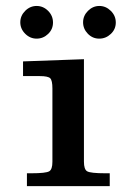

<svg xmlns="http://www.w3.org/2000/svg" viewBox="-20 -631 413 651"><path d="M352.1 0H350.6H349.6H73.7H72.3H71.3V-1V-2.4V-41V-42V-43.5H72.3H73.7H86.4Q135.7 -43.5 147 -50.3Q157.7 -56.6 157.7 -82.5V-331.1Q157.7 -357.9 150.4 -365.5Q143.1 -373 114.7 -373H60.5H59.6H58.1V-374.5V-375.5V-420.4V-421.9V-422.9H59.1H60.5L262.2 -430.2H263.2H264.6V-429.2V-427.7V-83Q264.6 -56.6 275.4 -50.3Q286.6 -43.5 336.9 -43.5H349.6H350.6H352.1V-42V-41V-2.4V-1ZM48.8 -555.4Q48.8 -577.6 65.4 -594.2Q82 -610.8 104.2 -610.8Q126.5 -610.8 143.1 -594.2Q159.7 -577.6 159.7 -554.7Q159.7 -531.7 143.1 -515.9Q126.5 -500 104.2 -500Q82 -500 65.4 -516.6Q48.8 -533.2 48.8 -555.4ZM261.7 -555.4Q261.7 -577.6 278.3 -594.2Q294.9 -610.8 316.9 -610.8Q338.9 -610.8 355.7 -594.2Q372.6 -577.6 372.6 -554.7Q372.6 -531.7 355.7 -515.9Q338.9 -500 316.4 -500Q293.9 -500 277.8 -516.6Q261.7 -533.2 261.7 -555.4Z"/></svg>

Font: RIT Rachana
Style: Bold
Weight: 700
Designer: Hussain KH
Version: 1.5.2